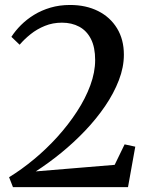

<svg xmlns="http://www.w3.org/2000/svg" viewBox="-20 -772 615 792"><path d="M17.5 -41Q69 -72.5 120.2 -115Q171.5 -157.5 216.8 -207.5Q262 -257.5 297.2 -311.5Q332.5 -365.5 352.5 -419.8Q372.5 -474 372.5 -524.5Q372.5 -577 355.2 -611Q338 -645 307 -661.8Q276 -678.5 235.5 -678.5Q197.5 -678.5 165 -665.2Q132.5 -652 106.5 -631.2Q80.5 -610.5 61 -587.5L27 -620Q43 -645 66.5 -668.5Q90 -692 120.5 -710.8Q151 -729.5 188.2 -740.5Q225.5 -751.5 269 -751.5Q334.5 -751.5 384.5 -726.5Q434.5 -701.5 462.8 -655.2Q491 -609 491 -546.5Q491 -494.5 470.2 -440.8Q449.5 -387 413.5 -334.2Q377.5 -281.5 330.8 -232.5Q284 -183.5 231.8 -141Q179.5 -98.5 127.5 -65L453 -92L494 -176.5L538 -167L508 0H33.5Z"/></svg>

Font: Merriweather 72pt Medium
Style: Regular
Weight: 500
Version: Version 2.100